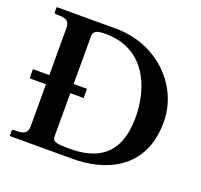

<svg xmlns="http://www.w3.org/2000/svg" viewBox="-114 -775 947 904"><g transform="rotate(20 359.0 -323.0)"><path d="M17 -287H99V-77C99 -45 84 -33 44 -33H30C26 -33 22 -30 22 -24V-2L24 0H338C487 0 681 -63 681 -309C681 -494 523 -646 320 -646H24L22 -644V-621C22 -616 26 -613 30 -613H44C84 -613 99 -601 99 -569V-333H17ZM221 -75V-287H288V-333H221V-571C221 -603 247 -606 283 -606C480 -606 549 -435 549 -284C549 -88 436 -40 308 -40C230 -40 221 -46 221 -75Z"/></g></svg>

Font: Libertinus Serif Semibold
Style: Regular
Weight: 600
Designer: Philipp H. Poll, Khaled Hosny
Foundry: Caleb Maclennan
Version: Version 7.050;RELEASE